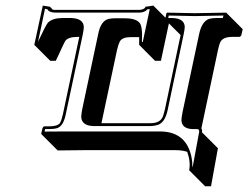

<svg xmlns="http://www.w3.org/2000/svg" viewBox="-20 -476 881 681"><path d="M442.9 -344.2Q413.6 -344.2 404.8 -328.6Q399.4 -317.9 395 -298.3L339.8 -39.1H514.2Q547.9 -39.1 557.6 -62.5Q561 -71.8 564.9 -87.9L620.6 -351.6L579.1 -393.1L550.8 -260.3H529.8L473.6 -316.9Q473.6 -326.2 473.6 -344.2ZM167.5 -441.4Q171.4 -440.9 174.8 -440.9H473.6Q492.7 -441.9 496.1 -452.1L523.9 -456.1L566.9 -413.1L570.3 -429.2L572.8 -431.2L670.4 -429.2L782.7 -431.2L784.2 -429.2L840.8 -372.6L835.9 -350.6Q833.5 -346.2 829.1 -345.2H804.2Q772 -345.2 762.2 -328.1Q756.8 -317.4 752.9 -297.4L694.3 -21Q697.8 -14.6 696.3 -6.8L752.9 49.8L728.5 184.6H707.5L650.9 127.9Q656.7 97.7 644 62.5Q625.5 56.6 603.5 56.6H277.3L184.6 57.6L127.9 1L126 -1L130.9 -22Q133.3 -27.3 137.2 -27.8H152.8Q185.1 -27.8 192.9 -40Q198.2 -49.3 203.1 -70.8L261.2 -345.2H256.8Q223.1 -345.2 212.4 -332Q209 -328.1 181.6 -268.1Q179.7 -263.7 177.7 -260.3H158.2L101.6 -316.9L131.8 -456.1L157.2 -452.1ZM386.2 -411.1H422.4Q469.7 -411.1 479 -388.2Q483.4 -376 483.9 -354.5Q483.9 -350.1 483.6 -341.1Q483.4 -332 483.4 -327.1H486.3L511.2 -443.8L502.9 -442.9Q493.7 -431.6 473.6 -431.2H174.8Q153.3 -432.1 147.9 -443.4L139.6 -444.8Q135.3 -425.8 127.4 -386.7Q119.1 -346.7 114.7 -327.6Q142.6 -387.2 149.9 -395.5Q166 -411.6 200.2 -412.1H232.4Q276.4 -410.6 277.3 -379.9Q276.9 -369.6 273.4 -353L212.9 -68.8Q204.6 -28.8 182.6 -21.5Q170.9 -18.1 152.8 -18.1H140.1L138.2 -9.3L220.7 -9.8H546.9Q634.8 -9.8 656.7 70.8Q662.1 90.8 662.1 110.4Q662.1 111.3 662.4 114Q662.6 116.7 663.1 117.7Q667 97.2 674.8 54.7Q683.1 11.7 686.5 -8.8Q686.5 -17.6 680.2 -18.1H663.1Q624.5 -19.5 623.5 -49.8Q624 -60.5 627.4 -78.1L686.5 -356Q696.3 -400.9 722.2 -409.2Q732.9 -412.1 747.6 -412.1H770.5L772.5 -420.9L670.4 -418.9L578.6 -420.9L576.7 -412.1H591.3Q634.3 -410.6 635.3 -380.4Q634.8 -369.6 630.9 -352.1L574.7 -85.9Q565.4 -42 540.5 -33.2Q528.8 -29.3 514.2 -28.8H311.5Q269 -30.3 268.1 -62Q268.6 -72.8 272 -90.3L328.6 -356.9Q337.9 -401.9 364.7 -408.7Q374.5 -411.1 386.2 -411.1Z"/></svg>

Font: Linux Biolinum Shadow O
Style: Italic
Weight: 400
Italic angle: -12°
Designer: Philipp H. Poll
Foundry: Philipp H. Poll
Version: Version 0.6.2